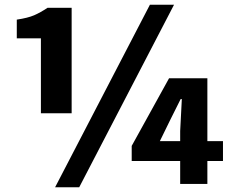

<svg xmlns="http://www.w3.org/2000/svg" viewBox="-20 -778 970 812"><path d="M153 -299V-616H51V-695Q98 -702 124.5 -713.5Q151 -725 181 -745H283V-299ZM213 14 614 -758H716L315 14ZM742 0V-224L749 -359H744L700 -271L656 -181H923V-97H537V-161L695 -447H857V0Z"/></svg>

Font: Noto Sans KR Thin Black
Style: Regular
Weight: 900
Version: Version 2.004-H2;hotconv 1.0.118;makeotfexe 2.5.65603